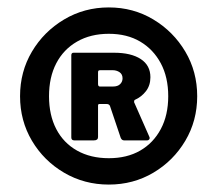

<svg xmlns="http://www.w3.org/2000/svg" viewBox="-20 -772 585 517"><path d="M273 -275Q207 -275 152.5 -307Q98 -339 66 -393Q34 -447 34 -513Q34 -579 66 -633Q98 -687 152.5 -719.5Q207 -752 273 -752Q339 -752 393 -719.5Q447 -687 479 -633Q511 -579 511 -513Q511 -447 479 -393Q447 -339 393 -307Q339 -275 273 -275ZM273 -346Q322 -346 357.5 -366.5Q393 -387 413 -424.5Q433 -462 433 -513Q433 -564 413 -601.5Q393 -639 357.5 -660Q322 -681 273 -681Q224 -681 187.5 -660Q151 -639 131.5 -601.5Q112 -564 112 -513Q112 -462 131.5 -424.5Q151 -387 187.5 -366.5Q224 -346 273 -346ZM382 -404Q384 -400 382 -397Q380 -394 376 -394H314Q308 -394 305 -401L276 -487Q275 -489 273 -490.5Q271 -492 266 -492H248Q244 -492 244 -488V-403Q244 -394 233 -394H180Q172 -394 172 -402V-623Q172 -630 178 -630H287Q333 -630 359 -613Q385 -596 385 -564Q385 -542 373 -526.5Q361 -511 343 -503Q341 -502 341 -497L382 -404ZM284 -539Q297 -539 303.5 -545.5Q310 -552 310 -561Q310 -572 302 -577.5Q294 -583 283 -583H251Q247 -583 245.5 -582Q244 -581 244 -577V-546Q244 -539 249 -539H284Z"/></svg>

Font: Libre Franklin Thin Black
Style: Regular
Weight: 900
Version: Version 3.000